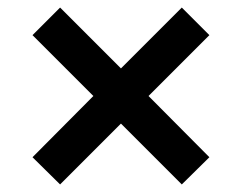

<svg xmlns="http://www.w3.org/2000/svg" viewBox="-20 -540 640 508"><path d="M139 -52 66 -124 227 -286 66 -447 139 -520 300 -359 461 -520 534 -447 373 -286 534 -124 461 -52 300 -213Z"/></svg>

Font: Nunito Sans 12pt ExtraLight ExtraBold
Style: Regular
Weight: 800
Version: Version 3.101;gftools[0.9.27]